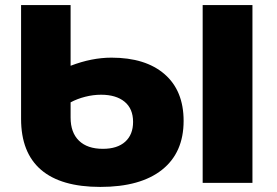

<svg xmlns="http://www.w3.org/2000/svg" viewBox="-20 -720 1089 756"><path d="M703 -244Q703 -119 618 -51.5Q533 16 375 16Q220 16 141.5 -51.5Q63 -119 63 -252V-700H258V-461Q341 -493 419 -493Q553 -493 628 -428Q703 -363 703 -244ZM974 -700V0H778V-700ZM504 -240Q504 -292 470.5 -319.5Q437 -347 378 -347Q347 -347 315.5 -339Q284 -331 258 -317V-257Q258 -198 291 -166Q324 -134 385 -134Q442 -134 473 -162Q504 -190 504 -240Z"/></svg>

Font: Montserrat Alternates ExtraBold
Style: Regular
Weight: 800
Designer: Julieta Ulanovsky
Foundry: Julieta Ulanovsky
Version: Version 7.200